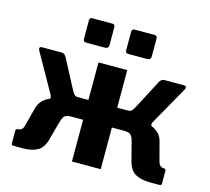

<svg xmlns="http://www.w3.org/2000/svg" viewBox="-106 -867 1084 992"><g transform="rotate(15 436.5 -371.0)"><path d="M391 -726V-632Q391 -621 385.5 -616.5Q380 -612 367 -612H274Q262 -612 258.5 -616.5Q255 -621 255 -630V-725Q255 -742 269 -742H377Q391 -742 391 -726ZM617 -726V-632Q617 -621 611.5 -616.5Q606 -612 593 -612H499Q488 -612 484.5 -616.5Q481 -621 481 -630V-725Q481 -742 495 -742H603Q617 -742 617 -726ZM47 0Q40 0 37.5 -2.5Q35 -5 35 -12V-78Q35 -89 48 -89Q58 -89 66 -95.5Q74 -102 78 -120L103 -215Q110 -241 125.5 -257.5Q141 -274 165 -283.5Q189 -293 223 -295L284 -329H359V-530H513V-329H589L650 -295Q684 -293 708 -283.5Q732 -274 748 -257.5Q764 -241 770 -215L795 -120Q800 -102 807.5 -95.5Q815 -89 825 -89Q838 -89 838 -78V-12Q838 -5 835.5 -2.5Q833 0 826 0H776Q727 0 696.5 -18Q666 -36 654 -88L633 -169Q627 -195 620 -206Q613 -217 603 -220Q593 -223 577 -223H513V0H359V-223H297Q282 -223 271.5 -220Q261 -217 254.5 -206Q248 -195 241 -169L219 -88Q207 -36 176.5 -18Q146 0 97 0ZM304 -267 161 -281Q168 -285 167.5 -291Q167 -297 163 -305L48 -509Q37 -530 59 -530H159Q172 -530 178.5 -524Q185 -518 190 -508L271 -354Q278 -341 284.5 -335Q291 -329 304 -329ZM562 -267V-329Q583 -329 589.5 -335Q596 -341 603 -354L684 -508Q688 -518 695 -524Q702 -530 714 -530H815Q836 -530 825 -509L710 -305Q700 -288 713 -281Z"/></g></svg>

Font: Libre Franklin
Style: Bold
Weight: 700
Designer: Pablo Impallari, Rodrigo Fuenzalida, Nhung Nguyen
Foundry: Impallari Type
Version: Version 3.000